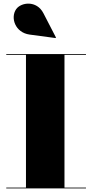

<svg xmlns="http://www.w3.org/2000/svg" viewBox="-20 -1052 514 1072"><path d="M145 -859 290.5 -839.5 292.5 -842.5 222.5 -978C184.5 -1052 97 -1039.5 70 -1000.5C37 -952.5 65 -870 145 -859ZM15 -4.5V0H460V-4.5H340V-745.5H460V-750H15V-745.5H125V-4.5Z"/></svg>

Font: Bodoni* 36pt Fatface
Style: Regular
Weight: 900
Version: Version 2.3